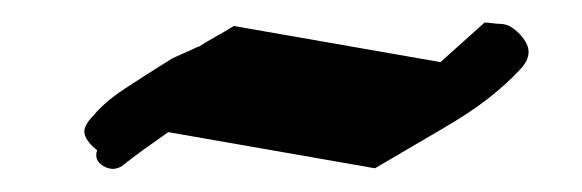

<svg xmlns="http://www.w3.org/2000/svg" viewBox="-20 -509 515 170"><path d="M448 -463Q448 -469 443 -475.5Q438 -482 431 -486Q427 -488 420 -488Q419 -488 415.5 -488.5Q412 -489 409 -489Q400 -481 389.5 -471.5Q379 -462 370 -454L187 -486Q179 -481 170 -476Q161 -471 155 -467L156 -468Q150 -465 143 -462Q136 -459 132 -457Q108 -442 90.5 -430.5Q73 -419 63 -407Q53 -397 55 -390Q57 -383 66 -376Q63 -367 71.5 -362Q80 -357 88 -362Q98 -370 108.5 -377.5Q119 -385 129 -392L312 -360L370 -394Q396 -409 412.5 -422Q429 -435 440 -447Q448 -455 448 -463Z"/></svg>

Font: MM Taunggyi
Style: Regular
Weight: 400
Designer: Khon Soe Zaw Thu
Version: Version 1.00 July 18, 2016, initial release